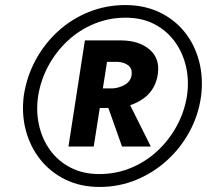

<svg xmlns="http://www.w3.org/2000/svg" viewBox="-20 -730 819 760"><path d="M400 -328 463 -150H577L488 -328ZM316 -570 251 -150H351L417 -570ZM365 -485H448Q473 -483 488.5 -470.5Q504 -458 501 -433Q497 -408 475 -395Q453 -382 426 -380H348L336 -302L428 -303Q500 -305 548.5 -340.5Q597 -376 605 -439Q613 -499 572 -534Q531 -569 462 -570H378ZM131 -350Q141 -413 171.5 -469.5Q202 -526 248.5 -569Q295 -612 353.5 -636Q412 -660 477 -660Q542 -660 591 -634.5Q640 -609 672 -565Q704 -521 716.5 -465.5Q729 -410 720 -350Q710 -287 679.5 -231Q649 -175 602.5 -132Q556 -89 497.5 -65Q439 -41 373 -41Q309 -41 259.5 -66.5Q210 -92 178.5 -135.5Q147 -179 134.5 -234.5Q122 -290 131 -350ZM74 -350Q65 -278 82.5 -213Q100 -148 140 -98Q180 -48 239.5 -19Q299 10 374 10Q451 10 519 -18Q587 -46 641 -95Q695 -144 730.5 -209.5Q766 -275 776 -350Q785 -423 768 -488Q751 -553 711 -603Q671 -653 611 -681.5Q551 -710 476 -710Q400 -710 331.5 -682.5Q263 -655 209 -605.5Q155 -556 120 -490.5Q85 -425 74 -350Z"/></svg>

Font: Jost
Style: Bold Italic
Weight: 700
Italic angle: -5°
Version: Version 3.710